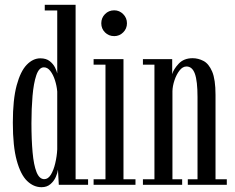

<svg xmlns="http://www.w3.org/2000/svg" viewBox="-20 -770 980 800"><path d="M153 10Q120 10 93 -16Q66 -42 49.8 -101Q33.5 -160 33.5 -259Q33.5 -355.5 49.5 -414.5Q65.5 -473.5 91.5 -500.2Q117.5 -527 148 -527Q172.5 -527 187.2 -515.2Q202 -503.5 209.2 -488.8Q216.5 -474 218.5 -464V-726.5H166.5V-750H295V-23H347V0H225L221.5 -63Q220 -50 212.5 -32.8Q205 -15.5 190.2 -2.8Q175.5 10 153 10ZM164.5 -23.5Q180.5 -23.5 192 -42.2Q203.5 -61 210.2 -89.8Q217 -118.5 218.5 -147.5V-388.5Q216.5 -412.5 209 -435.8Q201.5 -459 189.8 -474.2Q178 -489.5 163 -489.5Q142.5 -489.5 131.2 -456.2Q120 -423 115.5 -369.8Q111 -316.5 111 -257Q111 -188 115.8 -135.2Q120.5 -82.5 132.2 -53Q144 -23.5 164.5 -23.5Z M456 -619.5Q433 -619.5 417.5 -635Q402 -650.5 402 -673Q402 -695.5 417.5 -711.2Q433 -727 456 -727Q477.5 -727 493.2 -711.2Q509 -695.5 509 -673Q509 -650.5 493.2 -635Q477.5 -619.5 456 -619.5ZM370 0V-23H419.5V-500.5H370V-523.5H494.5V-23H544.5V0Z M575.5 0V-23H623.5V-500.5H575.5V-523.5H697.5V-461Q703 -481.5 724.5 -504.5Q746 -527.5 782.5 -527.5Q806 -527.5 828 -516Q850 -504.5 864 -471.8Q878 -439 878 -374.5V-23H925V0H762.5V-23H803V-365.5Q803 -432.5 792 -462.8Q781 -493 757 -493Q741 -493 728 -476.2Q715 -459.5 707 -435.5Q699 -411.5 698.5 -390V-23H739V0Z"/></svg>

Font: Imbue 50pt
Style: Regular
Weight: 400
Designer: Tyler Finck
Foundry: Etcetera Type Company
Version: Version 1.102; ttfautohint (v1.8.3)